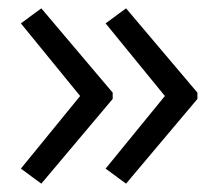

<svg xmlns="http://www.w3.org/2000/svg" viewBox="-20 -490 523 460"><path d="M250 -268V-253L79 -50L30 -86L172 -260L30 -434L79 -470ZM453 -268V-253L282 -50L233 -86L375 -260L233 -434L282 -470Z"/></svg>

Font: Lexend HM
Style: Regular
Weight: 400
Designer: Bonnie Shaver-Troup, Thomas Jockin, Octavio Pardo
Foundry: Lexend
Version: Version 1.091